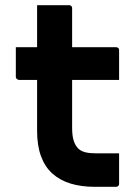

<svg xmlns="http://www.w3.org/2000/svg" viewBox="-20 -720 540 740"><path d="M41 -538H427Q433 -538 436 -535Q439 -532 439 -527Q439 -506 439 -488Q439 -470 439 -451Q439 -432 439 -412H53Q51 -412 49 -413Q47 -414 45 -415.5Q43 -417 42 -419Q41 -421 41 -423Q41 -443 41 -462Q41 -481 41 -499Q41 -517 41 -538ZM439 -129Q439 -99 439 -69.5Q439 -40 439 -11Q439 -7 436 -3.5Q433 0 428 0Q418 0 407.5 0Q397 0 386.5 0Q376 0 366 0Q356 0 345 0Q293 0 252 -12.5Q211 -25 182 -51Q153 -77 138 -118Q123 -159 123 -215Q123 -264 123 -312Q123 -360 123 -408Q123 -456 123 -504Q123 -552 123 -600Q123 -626 123 -650.5Q123 -675 123 -700Q154 -700 185.5 -700Q217 -700 247 -700Q250 -700 252.5 -698.5Q255 -697 256.5 -694.5Q258 -692 258 -689Q258 -631 258 -573.5Q258 -516 258 -458Q258 -400 258 -342.5Q258 -285 258 -227Q258 -197 264 -178Q270 -159 282 -147Q293 -137 309.5 -133Q326 -129 350 -129Q363 -129 375.5 -129Q388 -129 401 -129Q414 -129 427 -129Z"/></svg>

Font: Recursive
Style: Bold
Weight: 700
Version: Version 1.085